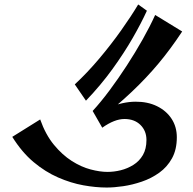

<svg xmlns="http://www.w3.org/2000/svg" viewBox="-20 -833 866 860"><path d="M458 7Q409 7 353.5 -3Q298 -13 240.5 -38Q183 -63 130.5 -107Q78 -151 35 -220L160 -298Q184 -230 221.5 -184.5Q259 -139 301.5 -112Q344 -85 386 -74Q428 -63 461 -63Q491 -63 521 -70.5Q551 -78 577.5 -94.5Q604 -111 620 -138.5Q636 -166 636 -206Q636 -247 609 -273.5Q582 -300 537.5 -300Q493 -300 438 -261L395 -336L469 -352Q531 -377 586 -377.5Q641 -378 683 -357.5Q725 -337 748.5 -301Q772 -265 772 -218Q772 -163 750.5 -124Q729 -85 693.5 -59.5Q658 -34 615.5 -19.5Q573 -5 532 1Q491 7 458 7ZM423 -295 395 -336Q431 -375 470.5 -428Q510 -481 548 -539.5Q586 -598 619 -656.5Q652 -715 675 -766L796 -692Q744 -613 689.5 -548Q635 -483 570.5 -422Q506 -361 423 -295ZM365 -382 315 -455Q371 -507 424.5 -570.5Q478 -634 523 -697.5Q568 -761 599 -813L638 -785Q613 -730 574.5 -663Q536 -596 484 -524Q432 -452 365 -382Z"/></svg>

Font: Marhey Light
Style: Regular
Weight: 400
Version: Version 1.000